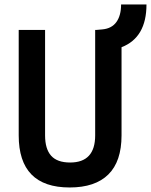

<svg xmlns="http://www.w3.org/2000/svg" viewBox="-20 -827 674 857"><path d="M291 9.8Q63.5 9.8 63.5 -222.7V-693.4H181.2V-222.7Q181.2 -162.1 208.3 -131.8Q235.4 -101.6 293 -101.6Q404.8 -101.6 404.8 -222.7V-693.4H410.2L437 -695.8Q479 -699.7 499.8 -729Q520.5 -758.3 520.5 -807.1H633.8Q633.8 -659.2 522.5 -616.2V-222.7Q522.5 -106.4 463.6 -48.3Q404.8 9.8 291 9.8Z"/></svg>

Font: CaskaydiaCove NF SemiBold
Style: Regular
Weight: 600
Designer: Aaron Bell
Foundry: Saja Typeworks
Version: Version 2111.001; VTT 6.35;Nerd Fonts 3.2.1